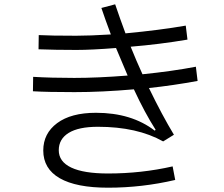

<svg xmlns="http://www.w3.org/2000/svg" viewBox="-20 -835 1040 892"><path d="M782 -62 794 1Q640 37 482 37Q334 37 257.5 -7Q181 -51 181 -136Q181 -215 245.5 -263Q310 -311 426 -311Q591 -311 699 -228L703 -232Q652 -312 602 -420Q453 -407 326 -407Q200 -407 133 -411L134 -478Q219 -473 325 -473Q433 -473 573 -484Q542 -556 519 -612Q406 -603 335 -603Q236 -603 159 -606L160 -672Q212 -669 334 -669Q397 -669 495 -675Q468 -747 451 -798L515 -815Q538 -747 563 -680Q722 -695 843 -716L851 -651Q721 -629 587 -618Q614 -551 642 -490Q780 -504 890 -525L898 -459Q784 -438 672 -426Q733 -300 788 -209L738 -178Q617 -246 435 -246Q345 -246 299 -217.5Q253 -189 253 -137Q253 -84 311 -56.5Q369 -29 482 -29Q637 -29 782 -62Z"/></svg>

Font: IBM Plex Sans JP
Style: Regular
Weight: 400
Designer: Mike Abbink; Paul van der Laan; Pieter van Rosmalen; Wujin Sim; Yejin Wi; Jinhee Kim; Boomi Park; Yona Kim; Kichan Ma
Foundry: Sandoll Inc.
Version: Version 1.000